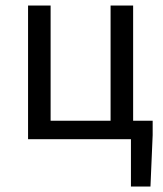

<svg xmlns="http://www.w3.org/2000/svg" viewBox="-20 -506 594 698"><path d="M82 0V-486H164V-67H382V-486H464V-67H535V-15L527 172H456V0Z"/></svg>

Font: SourceSansPro
Style: Book
Weight: 400
Designer: Paul D. Hunt
Foundry: Adobe Systems Incorporated
Version: Version 2.021;PS 2.000;hotconv 1.0.86;makeotf.lib2.5.63406